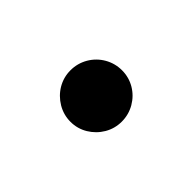

<svg xmlns="http://www.w3.org/2000/svg" viewBox="-35 -191 277 277"><g transform="rotate(-45 103.5 -52.5)"><path d="M51.1 -52.2Q51.1 -66.3 58.3 -78.5Q65.6 -90.7 77.6 -97.8Q89.6 -104.8 103.7 -104.8Q117.8 -104.8 130 -97.8Q142.2 -90.7 149.3 -78.5Q156.3 -66.3 156.3 -52.2Q156.3 -38.1 149.3 -26.1Q142.2 -14.1 130 -7Q117.8 0 103.7 0Q89.6 0 77.6 -7Q65.6 -14.1 58.3 -26.1Q51.1 -38.1 51.1 -52.2Z"/></g></svg>

Font: 26F Galaxy Sans Extra Bold
Style: Regular
Weight: 800
Designer: C₂₉H₂₅N₃O₅
Version: Version 1.100